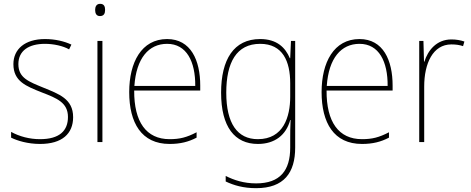

<svg xmlns="http://www.w3.org/2000/svg" viewBox="-20 -742 2460 1003"><path d="M362 -130C362 -226 287 -251 207 -284C132 -315 76 -334 76 -407C76 -477 130 -513 215 -513C260 -513 310 -502 341 -484L353 -509C317 -526 269 -538 215 -538C110 -538 50 -485 50 -407C50 -317 116 -292 199 -259C277 -229 335 -206 335 -131C335 -59 291 -15 189 -15C134 -15 82 -29 38 -53V-23C70 -7 125 10 189 10C305 10 362 -44 362 -130Z M503 -722C483 -722 477 -706 477 -690C477 -673 483 -658 502 -658C523 -658 529 -672 529 -690C529 -706 525 -722 503 -722ZM515 -528H489V0H515Z M853 -538C719 -538 655 -416 655 -261C655 -100 719 10 866 10C922 10 965 -1 1007 -23V-51C955 -24 919 -15 866 -15C744 -15 680 -105 681 -269H1026V-295C1026 -427 977 -538 853 -538ZM853 -513C955 -513 1001 -420 1000 -293H682C692 -438 757 -513 853 -513Z M1339 -538C1201 -538 1135 -431 1135 -258C1135 -79 1206 10 1327 10C1416 10 1475 -37 1496 -115H1498C1496 -75 1496 -51 1496 -15V29C1496 148 1444 216 1318 216C1254 216 1202 199 1159 177V206C1201 226 1251 241 1318 241C1464 241 1522 160 1522 29V-528H1500L1496 -438H1494C1471 -493 1427 -538 1339 -538ZM1339 -513C1457 -513 1496 -422 1496 -307V-237C1496 -132 1461 -15 1327 -15C1220 -15 1162 -97 1162 -258C1162 -415 1215 -513 1339 -513Z M1858 -538C1724 -538 1660 -416 1660 -261C1660 -100 1724 10 1871 10C1927 10 1970 -1 2012 -23V-51C1960 -24 1924 -15 1871 -15C1749 -15 1685 -105 1686 -269H2031V-295C2031 -427 1982 -538 1858 -538ZM1858 -513C1960 -513 2006 -420 2005 -293H1687C1697 -438 1762 -513 1858 -513Z M2338 -536C2260 -536 2215 -478 2197 -420H2195L2192 -528H2170V0H2196V-290C2196 -410 2241 -510 2338 -510C2362 -510 2381 -507 2399 -501L2406 -525C2386 -532 2363 -536 2338 -536Z"/></svg>

Font: Noto Sans Arabic SemCond Thin
Style: Regular
Weight: 100
Width: 4
Designer: Monotype Design Team, Nadine Chahine, Nizar Qandah and Khaled Hosny
Foundry: Monotype Imaging Inc.
Version: Version 2.012